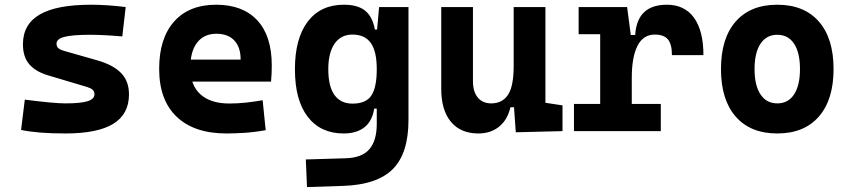

<svg xmlns="http://www.w3.org/2000/svg" viewBox="-20 -547 3556 801"><path d="M252.9 9.8Q193.8 9.8 148.2 6.1Q102.5 2.4 67.9 -4.9L83.5 -131.3Q145 -123.5 187 -119.6Q229 -115.7 252.9 -115.7Q316.9 -115.7 345.5 -124.8Q374 -133.8 374 -153.8Q374 -165.5 366.7 -172.4Q359.4 -179.2 343.3 -184.1L179.7 -232.9Q127.9 -248.5 101.8 -279.3Q75.7 -310.1 75.7 -362.3Q75.7 -445.8 146 -486.6Q216.3 -527.3 359.4 -527.3Q392.6 -527.3 428.5 -524.9Q464.4 -522.5 504.4 -517.6L490.2 -395Q445.8 -398.9 412.6 -400.4Q379.4 -401.9 356.4 -401.9Q282.7 -401.9 249.3 -393.3Q215.8 -384.8 215.8 -365.2Q215.8 -353 222.9 -346.4Q230 -339.8 245.1 -335.4L385.3 -295.4Q452.1 -276.4 485.1 -242.4Q518.1 -208.5 518.1 -153.3Q518.1 -70.8 452.6 -30.5Q387.2 9.8 252.9 9.8Z M924.8 9.8Q790.4 9.8 717.2 -59.8Q644 -129.4 644 -259.8Q644 -386.7 706.2 -457Q768.4 -527.3 881.8 -527.3Q992.6 -527.3 1053.2 -462.4Q1113.8 -397.4 1113.8 -273.4Q1113.8 -238.3 1110.7 -206.5H731V-298.3H983.9Q983.9 -350.5 957.3 -378.4Q930.7 -406.2 882.8 -406.2Q831.1 -406.2 802.5 -369.4Q773.9 -332.5 773.9 -264.6Q773.9 -191.5 816.2 -153.4Q858.5 -115.2 936.5 -115.2Q971.7 -115.2 1005.9 -118.9Q1040 -122.6 1075.7 -128.9L1088.4 -3.9Q1038.8 4.9 997.6 7.3Q956.5 9.8 924.8 9.8Z M1260.7 233.4 1255.9 118.2 1421.9 113.3Q1490.2 111.3 1521 75.4Q1551.8 39.6 1551.8 -30.3V-408.2L1561.5 -517.6H1684.1V-45.9Q1684.1 92.3 1619.1 158Q1554.2 223.6 1412.1 228.5ZM1413.6 9.8Q1317.4 9.8 1263.9 -59.6Q1210.4 -128.9 1210.4 -258.3Q1210.4 -386.7 1263.9 -457Q1317.4 -527.3 1414.6 -527.3Q1473.6 -527.3 1504.2 -501.7Q1534.7 -476.1 1543.9 -423.8H1582L1551.8 -258.3Q1551.8 -333.5 1526.6 -368.2Q1501.5 -402.8 1450.7 -402.8Q1402.3 -402.8 1376 -365Q1349.6 -327.1 1349.6 -258.3Q1349.6 -187 1375.2 -150.9Q1400.9 -114.7 1450.7 -114.7Q1507.3 -114.7 1529.5 -148.9Q1551.8 -183.1 1551.8 -258.3L1586.9 -93.8H1541Q1533.2 -42 1500.5 -16.1Q1467.8 9.8 1413.6 9.8Z M1975.6 9.8Q1901.7 9.8 1861.3 -38.8Q1820.8 -87.4 1820.8 -175.8V-517.6H1953.1V-208.5Q1953.1 -164.1 1973.4 -139.9Q1993.7 -115.7 2029.3 -115.7Q2075.8 -115.7 2099.4 -151.6Q2123 -187.5 2123 -272L2149.4 -99.6H2109.4Q2097.3 -46.9 2062.2 -18.6Q2027.1 9.8 1975.6 9.8ZM2131.8 4.9 2123 -119.1V-210H2255.4V-118.2L2326.7 -107.4V0ZM2123 -146.5V-517.6H2255.4V-175.8Z M2615.7 -222.7 2585.4 -400.9H2629.9Q2637.7 -527.3 2762.2 -527.3Q2835.9 -527.3 2875.2 -473.1Q2914.6 -418.9 2914.6 -316.9H2783.2Q2783.2 -362.6 2766.4 -382.7Q2749.5 -402.8 2711.9 -402.8Q2663.5 -402.8 2639.6 -356Q2615.7 -309.1 2615.7 -222.7ZM2374.5 0V-113.3H2736.8V0ZM2483.9 0V-517.6H2596.2L2615.7 -369.1V0ZM2394 -404.3V-517.6H2589.4L2599.1 -404.3Z M3222.7 9.8Q3110.8 9.8 3049.3 -60.5Q2987.8 -130.9 2987.8 -258.8Q2987.8 -387.2 3049.3 -457.3Q3110.8 -527.3 3222.7 -527.3Q3334.5 -527.3 3396 -457.3Q3457.5 -387.2 3457.5 -258.8Q3457.5 -130.9 3396 -60.5Q3334.5 9.8 3222.7 9.8ZM3222.9 -115.7Q3268.1 -115.7 3292.7 -153.1Q3317.4 -190.5 3317.4 -258.9Q3317.4 -327.6 3292.7 -364.7Q3268.1 -401.9 3222.7 -401.9Q3177.7 -401.9 3152.8 -364.7Q3127.9 -327.5 3127.9 -258.8Q3127.9 -190.4 3152.8 -153.1Q3177.7 -115.7 3222.9 -115.7Z"/></svg>

Font: Cascadia Code PL
Style: Regular
Weight: 400
Monospace: yes
Designer: Aaron Bell
Foundry: Saja Typeworks
Version: Version 2102.003